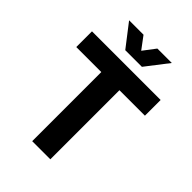

<svg xmlns="http://www.w3.org/2000/svg" viewBox="-266 -1052 1167 1167"><g transform="rotate(45 317.5 -468.0)"><path d="M237 0V-594H22V-729H612V-594H393V0ZM246 -791 134 -936H258L317 -857L377 -936H501L389 -791Z"/></g></svg>

Font: Mona Sans
Style: Bold
Weight: 700
Designer: Deni Anggara
Foundry: GitHub
Version: Version 2.000;Glyphs 3.2.3 (3260)